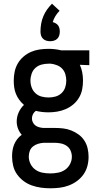

<svg xmlns="http://www.w3.org/2000/svg" viewBox="-20 -791 540 1034"><path d="M251 223Q225 223 200 219.5Q175 216 151 207.5Q127 199 106.5 183.5Q86 168 71.5 147.5Q57 127 51 102Q45 77 45 51Q45 35 47.5 18.5Q50 2 56.5 -13.5Q63 -29 73 -42Q83 -55 97 -65Q84 -80 77 -98.5Q70 -117 70 -137Q70 -162 80.5 -185.5Q91 -209 109 -226Q95 -238 84 -253Q73 -268 66 -285Q59 -302 56.5 -320.5Q54 -339 54 -357Q54 -381 59 -405Q64 -429 76 -449.5Q88 -470 106.5 -486Q125 -502 147 -511.5Q169 -521 193 -524.5Q217 -528 241 -528Q258 -528 275.5 -526Q293 -524 309 -520H461V-440L410 -442Q419 -422 423 -400.5Q427 -379 427 -357Q427 -333 422.5 -309.5Q418 -286 405.5 -265Q393 -244 374.5 -228.5Q356 -213 334 -203.5Q312 -194 288.5 -190Q265 -186 241 -186Q224 -186 206.5 -188Q189 -190 173 -194Q163 -187 157.5 -176Q152 -165 152 -153Q152 -142 157 -132Q162 -122 170.5 -115.5Q179 -109 190 -106Q201 -103 212 -102H274Q297 -102 319.5 -99.5Q342 -97 363.5 -88.5Q385 -80 403.5 -66.5Q422 -53 434.5 -33.5Q447 -14 452 8.5Q457 31 457 53Q457 79 450.5 103.5Q444 128 429.5 148.5Q415 169 394.5 184Q374 199 350 208Q326 217 301 220Q276 223 251 223ZM241 -266Q260 -266 278.5 -271Q297 -276 311 -289Q325 -302 331 -320Q337 -338 337 -357Q337 -374 332 -391Q327 -408 315.5 -420.5Q304 -433 287.5 -439.5Q271 -446 254 -448H241Q222 -448 203.5 -443Q185 -438 171 -425.5Q157 -413 150.5 -394.5Q144 -376 144 -357Q144 -338 150.5 -320Q157 -302 171 -289Q185 -276 203.5 -271Q222 -266 241 -266ZM251 143Q271 143 292 139Q313 135 330 123.5Q347 112 357 93Q367 74 367 53Q367 36 360 20Q353 4 339 -5.5Q325 -15 308 -18.5Q291 -22 274 -22H215Q200 -21 185 -16.5Q170 -12 158 -2.5Q146 7 140.5 21.5Q135 36 135 52Q135 73 144.5 92Q154 111 171 123Q188 135 209 139Q230 143 251 143ZM250 -569Q240 -569 229.5 -572Q219 -575 211.5 -582.5Q204 -590 201 -600Q198 -610 198 -621Q198 -642 201.5 -662.5Q205 -683 213 -702.5Q221 -722 233 -739Q245 -756 260 -771L301 -733Q288 -720 278.5 -704.5Q269 -689 264 -672Q272 -670 280 -665.5Q288 -661 293 -654Q298 -647 300 -638.5Q302 -630 302 -621Q302 -610 299 -600Q296 -590 288.5 -582.5Q281 -575 270.5 -572Q260 -569 250 -569Z"/></svg>

Font: Iosevka Bendy Medium
Style: Regular
Weight: 500
Monospace: yes
Designer: Belleve Invis
Foundry: Belleve Invis
Version: Version 30.1.2